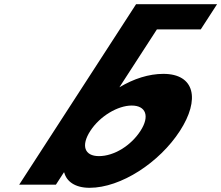

<svg xmlns="http://www.w3.org/2000/svg" viewBox="-20 -880 1055 915"><path d="M837.3 -256C740.2 -106 556.8 15 406.8 15C336.8 15 296.9 -16 286.1 -58H284.1L246.5 0H71.5L550.8 -740L628.5 -860H805.5H1014.5L936.8 -740H727.8L549 -464C617.6 -505 689.5 -528 758.5 -528C908.5 -528 934.5 -406 837.3 -256ZM649.3 -256C695.3 -327 674.7 -377 607.7 -377C541.7 -377 456.3 -327 410.3 -256C365 -186 382.6 -136 451.6 -136C523.6 -136 604 -186 649.3 -256Z"/></svg>

Font: Hussar
Style: BdWodka
Weight: 700
Foundry: Cannot Into Space Fonts
Version: Version 2.00